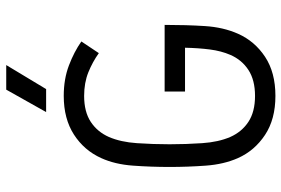

<svg xmlns="http://www.w3.org/2000/svg" viewBox="-170 -764 943 644"><g transform="rotate(-90 302.0 -442.5)"><path d="M301.8 -700.7Q358.4 -700.7 404.1 -683.3Q449.7 -666 484.4 -641.6L445.3 -583Q416 -604 380.9 -618.2Q345.7 -632.3 301.8 -632.3Q248.5 -632.3 214.8 -610.1Q181.2 -587.9 164.1 -549.3Q147 -509.8 143.3 -455.3Q139.6 -400.9 139.6 -345.7Q139.6 -291 143.3 -236.3Q147 -181.6 164.1 -142.1Q181.2 -103.5 214.8 -81.3Q248.5 -59.1 301.8 -59.1Q355 -59.1 388.9 -81.3Q422.9 -103.5 439.5 -142.1Q452.6 -172.4 457.5 -210.2Q462.4 -248 463.4 -293.9H316.4V-362.3H540Q540 -290 536.1 -227.8Q532.2 -165.5 510.3 -116.2Q485.4 -60.1 432.9 -25.4Q380.4 9.3 301.8 9.3Q223.6 9.3 170.9 -25.6Q118.2 -60.5 93.3 -116.2Q72.3 -163.6 67.9 -224.4Q63.5 -285.2 63.5 -345.7Q63.5 -407.2 67.9 -468.3Q72.3 -529.3 93.3 -575.2Q119.1 -632.3 172.1 -666.5Q225.1 -700.7 301.8 -700.7ZM405.3 -893.6 324.7 -759.8H247.6L322.8 -893.6Z"/></g></svg>

Font: Gidole
Style: Regular
Weight: 400
Version: Version 2.100; ttfautohint (v1.8.4.7-5d5b)